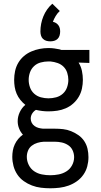

<svg xmlns="http://www.w3.org/2000/svg" viewBox="-20 -788 540 1031"><path d="M250 223Q225 223 200 220Q175 217 151.5 208Q128 199 107.5 184.5Q87 170 73 149Q59 128 52.5 103.5Q46 79 46 54Q46 37 49 20Q52 3 59.5 -13Q67 -29 78 -42Q89 -55 103 -65Q90 -79 82.5 -98Q75 -117 75 -137Q75 -162 86 -185.5Q97 -209 116 -225Q101 -237 89 -252Q77 -267 69.5 -284.5Q62 -302 59 -321Q56 -340 56 -359Q56 -383 61 -406.5Q66 -430 78 -450.5Q90 -471 108 -486.5Q126 -502 148 -511.5Q170 -521 193.5 -525.5Q217 -530 240 -530Q256 -530 271 -528Q286 -526 300 -523L309 -520H460V-450L402 -452Q415 -431 420 -407Q425 -383 425 -359Q425 -336 420 -312.5Q415 -289 403 -268.5Q391 -248 373 -232Q355 -216 333 -206.5Q311 -197 287.5 -193.5Q264 -190 240 -190Q223 -190 206.5 -192Q190 -194 173 -198Q161 -191 153 -178.5Q145 -166 145 -151Q145 -139 150.5 -128.5Q156 -118 166 -111Q176 -104 187.5 -101Q199 -98 211 -97Q212 -97 213 -97Q214 -97 215 -97Q218 -97 220.5 -97Q223 -97 226 -97H274Q297 -97 319 -94.5Q341 -92 362 -83.5Q383 -75 401.5 -62Q420 -49 432.5 -30Q445 -11 450 11Q455 33 455 56Q455 81 448.5 105.5Q442 130 427.5 150.5Q413 171 392.5 185.5Q372 200 348.5 208.5Q325 217 300 220Q275 223 250 223ZM240 -260Q261 -260 281.5 -265.5Q302 -271 317.5 -285Q333 -299 340 -319Q347 -339 347 -359Q347 -378 341 -397Q335 -416 321.5 -429.5Q308 -443 289.5 -449.5Q271 -456 251 -458H240Q240 -458 239.5 -458Q239 -458 239 -458Q219 -458 198.5 -452.5Q178 -447 163 -433Q148 -419 141 -399.5Q134 -380 134 -359Q134 -339 141 -319Q148 -299 163.5 -285Q179 -271 199.5 -265.5Q220 -260 240 -260ZM250 153Q273 153 295.5 148.5Q318 144 337 132Q356 120 367 99.5Q378 79 378 56Q378 37 370 19.5Q362 2 346 -8.5Q330 -19 311.5 -23Q293 -27 274 -27H226Q223 -27 220 -27Q217 -27 215 -27Q198 -26 181 -21Q164 -16 150.5 -5.5Q137 5 130.5 21Q124 37 124 54Q124 77 134.5 98Q145 119 163.5 131.5Q182 144 204.5 148.5Q227 153 250 153ZM250 -566Q239 -566 228.5 -569Q218 -572 210.5 -579.5Q203 -587 200 -597.5Q197 -608 197 -619Q197 -640 201 -660.5Q205 -681 213 -700.5Q221 -720 233 -737Q245 -754 261 -768L301 -729Q288 -717 279 -702Q270 -687 264 -671Q273 -669 280.5 -664.5Q288 -660 293.5 -652.5Q299 -645 301 -636.5Q303 -628 303 -619Q303 -608 300 -597.5Q297 -587 289.5 -579.5Q282 -572 271.5 -569Q261 -566 250 -566Z"/></svg>

Font: Zed Mono
Style: Regular
Weight: 400
Monospace: yes
Designer: Belleve Invis
Foundry: Belleve Invis
Version: Version 1.0.0; ttfautohint (v1.8.4)